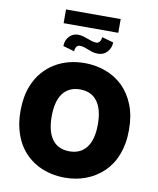

<svg xmlns="http://www.w3.org/2000/svg" viewBox="-110 -1139 1014 1233"><g transform="rotate(10 397.5 -522.5)"><path d="M397.7 9.9Q351.9 9.9 307.9 0.2Q263.8 -9.6 224.6 -29.5Q185.4 -49.4 152.2 -79.9Q119 -110.4 95 -152Q71 -193.5 57.5 -246.3Q44 -299 44 -363.6Q44 -456 71.4 -525.6Q93 -581 127.5 -620.9Q161.9 -660.9 204.9 -686.8Q247.9 -712.7 297.1 -725Q346.2 -737.2 397.7 -737.2Q467.3 -737.2 531.2 -714.5Q596.6 -691.8 648.8 -641.7Q696.7 -594.1 724.1 -524.5Q751.4 -454.9 751.4 -363.6Q751.4 -317.1 744.3 -276.6Q737.2 -236.2 723.9 -201.5Q710.6 -166.9 691.6 -138Q672.6 -109 648.8 -85.9Q622.2 -60.7 592.7 -42.6Q563.2 -24.5 531.4 -12.8Q499.6 -1.1 465.9 4.4Q432.2 9.9 397.7 9.9ZM397.7 -161.9Q436.1 -161.9 464.5 -176Q492.9 -190 511.5 -216.1Q530.2 -242.2 539.2 -279.5Q548.3 -316.8 548.3 -363.6Q548.3 -410.5 539.2 -447.8Q530.2 -485.1 511.5 -511.2Q492.9 -537.3 464.7 -551.3Q436.4 -565.3 397.7 -565.3Q359.4 -565.3 331 -551.3Q302.6 -537.3 283.9 -511.2Q265.3 -485.1 256.2 -447.8Q247.2 -410.5 247.2 -363.6Q247.2 -316.8 256.2 -279.3Q265.3 -241.8 283.9 -215.7Q302.6 -189.6 330.8 -175.8Q359 -161.9 397.7 -161.9ZM575.3 -965.9H218.8V-1055.4H575.3ZM316.8 -799.7 242.9 -821Q242.9 -858 265.6 -883.2Q288.4 -909.1 323.9 -909.1Q341.3 -909.1 357.1 -904.5Q372.9 -899.9 388.1 -894.2Q403.1 -888.1 418.3 -883.7Q433.6 -879.3 448.9 -879.3Q459.5 -879.3 468.4 -890.3Q477.3 -901.3 478.7 -920.5L554 -899.1Q552.6 -861.9 529.1 -836.3Q506 -811.1 470.2 -811.1Q448.5 -811.1 432.4 -816.1Q416.2 -821 402.7 -826.7Q388.8 -832.4 375.5 -836.6Q362.2 -840.9 345.2 -840.9Q338.8 -840.9 333.5 -837.5Q328.1 -834.2 324.4 -828.5Q320.7 -822.8 318.7 -815.3Q316.8 -807.9 316.8 -799.7Z"/></g></svg>

Font: Linik Sans Black
Style: Regular
Weight: 900
Designer: Fonts by Rasmus Andersson / Changes by Cristiano Sobral with parts from Marc Monis
Foundry: rsms
Version: Version 3.020; ttfautohint (v1.6)